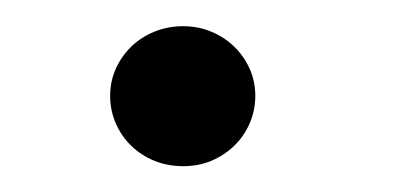

<svg xmlns="http://www.w3.org/2000/svg" viewBox="-20 -112 310 148"><path d="M121.1 -91.8Q132.8 -91.8 142.8 -87.6Q152.8 -83.5 160.4 -76.2Q168 -68.8 172.4 -59.1Q176.8 -49.3 176.8 -38.1Q176.8 -26.9 172.4 -16.8Q168 -6.8 160.4 0.5Q152.8 7.8 142.8 12Q132.8 16.1 121.1 16.1Q109.4 16.1 99.1 12Q88.9 7.8 81.3 0.5Q73.7 -6.8 69.3 -16.8Q64.9 -26.9 64.9 -38.1Q64.9 -49.3 69.3 -59.1Q73.7 -68.8 81.3 -76.2Q88.9 -83.5 99.1 -87.6Q109.4 -91.8 121.1 -91.8Z"/></svg>

Font: YBG Bobotsari
Style: Regular
Weight: 400
Designer: R.S. Wihananto
Foundry: R.S. Wihananto
Version: Version 2.0.1